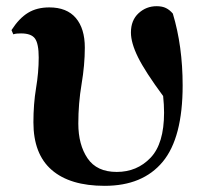

<svg xmlns="http://www.w3.org/2000/svg" viewBox="-20 -583 661 620"><path d="M317.9 17.1Q206.1 17.1 147 -34.2Q87.9 -85.4 87.9 -188Q87.9 -247.1 96.4 -298.3Q105 -349.6 105 -397Q105 -441.9 93 -458.5Q81.1 -475.1 47.9 -475.1Q41 -475.1 34.9 -474.6Q28.8 -474.1 22.9 -472.2L17.1 -485.8Q42 -524.4 70.6 -541.7Q99.1 -559.1 139.2 -559.1Q195.8 -559.1 224.9 -524.9Q253.9 -490.7 253.9 -429.2Q253.9 -373.5 243.4 -311.3Q232.9 -249 232.9 -184.1Q232.9 -115.7 262.7 -71.8Q292.5 -27.8 356.9 -27.8Q422.4 -27.8 466.1 -73.5Q509.8 -119.1 509.8 -219.2Q509.8 -244.6 506.8 -272.9Q448.7 -351.6 425.8 -397.9Q402.8 -444.3 402.8 -478Q402.8 -517.6 427.5 -540.3Q452.1 -563 485.8 -563Q503.9 -563 516.1 -556.9Q528.3 -550.8 538.1 -539.1Q569.8 -434.1 569.8 -307.1Q569.8 -138.2 505.4 -60.5Q440.9 17.1 317.9 17.1Z"/></svg>

Font: Source Han Serif TW Heavy
Style: Regular
Weight: 900
Designer: Ryoko NISHIZUKA Ë•øÂ°öÊ∂ºÂ≠ê (kana & ideographs); Frank Grie√ühammer (Latin, Greek & Cyrillic); Wenlong ZHANG Âº†ÊñáÈæô 
Foundry: Adobe
Version: Version 2.003;hotconv 1.1.1;makeotfexe 2.6.0